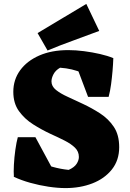

<svg xmlns="http://www.w3.org/2000/svg" viewBox="-20 -942 662 981"><path d="M315 19Q275 19 228 12Q181 5 134.5 -8Q88 -21 50 -39L101 -177Q133 -145 170.5 -123Q208 -101 249 -89.5Q290 -78 331 -74Q360 -87 371.5 -105Q383 -123 383 -140Q383 -168 363 -187.5Q343 -207 310.5 -223.5Q278 -240 238 -258Q193 -279 149.5 -306.5Q106 -334 77 -374Q48 -414 48 -473Q48 -535 83 -583Q118 -631 181 -658.5Q244 -686 329 -686Q367 -686 409.5 -680.5Q452 -675 491 -666Q530 -657 559 -645L503 -495Q457 -545 403 -568.5Q349 -592 287 -596Q264 -583 253.5 -563Q243 -543 243 -526Q243 -501 266 -482.5Q289 -464 325.5 -447.5Q362 -431 404 -411Q449 -390 491.5 -362.5Q534 -335 561.5 -294Q589 -253 589 -190Q589 -123 551.5 -76Q514 -29 452 -5Q390 19 315 19ZM276 -28 51 -39Q49 -62 51 -100Q53 -138 58.5 -177Q64 -216 71 -241H161ZM430 -447 358 -638 559 -645Q558 -614 555 -579.5Q552 -545 547.5 -511Q543 -477 535 -447ZM223 -684 172 -773 421 -922 487 -784Q424 -760 354.5 -735Q285 -710 223 -684Z"/></svg>

Font: Eczar ExtraBold
Style: Regular
Weight: 800
Designer: Vaibhav Singh
Foundry: Rosetta Type Foundry
Version: Version 2.000